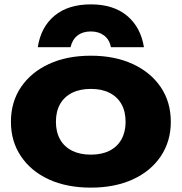

<svg xmlns="http://www.w3.org/2000/svg" viewBox="-20 -843 832 879"><path d="M396 16Q286 16 204 -21.5Q122 -59 76 -127.5Q30 -196 30 -285Q30 -376 76 -444Q122 -512 204 -550Q286 -588 396 -588Q505 -588 587.5 -550Q670 -512 716 -444Q762 -376 762 -285Q762 -196 716 -127.5Q670 -59 587.5 -21.5Q505 16 396 16ZM396 -135Q446 -135 481.5 -153Q517 -171 536 -205Q555 -239 555 -285Q555 -333 536 -366.5Q517 -400 481.5 -418Q446 -436 396 -436Q346 -436 310 -418Q274 -400 255 -366.5Q236 -333 236 -285Q236 -239 255 -205Q274 -171 310 -153Q346 -135 396 -135ZM639 -627H488Q481 -662 456.5 -680.5Q432 -699 396 -699Q359 -699 335 -680.5Q311 -662 303 -627H153Q167 -719 229.5 -771Q292 -823 396 -823Q499 -823 561.5 -771Q624 -719 639 -627Z"/></svg>

Font: Unbounded
Style: Bold
Weight: 700
Designer: Luke Prowse, Jean-Baptiste Morizot, Fátima Lázaro, Florian Runge
Foundry: NaN
Version: Version 1.700